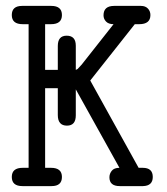

<svg xmlns="http://www.w3.org/2000/svg" viewBox="-20 -631 565 651"><path d="M57 -62H77V-549H57Q20 -549 20 -580Q20 -611 55 -611H154Q190 -611 190 -580Q190 -549 153 -549H133V-394H176V-475Q176 -510 206 -510Q237 -510 237 -476V-394L243 -397L257 -412L365 -549Q348 -549 339.5 -558Q331 -567 331 -579Q331 -611 367 -611H458Q473 -611 481.5 -602Q490 -593 490 -580Q490 -549 452 -549H437L286 -358L450 -62H464Q498 -62 498 -31Q498 -1 465 0H386Q351 0 351 -30Q351 -42 359 -52Q367 -62 385 -62L237 -328V-240Q237 -205 207 -205Q176 -205 176 -241V-332H133V-62H153Q190 -62 190 -31Q190 0 155 0H56Q20 0 20 -31Q20 -62 57 -62Z"/></svg>

Font: CMU Typewriter Text
Style: Regular
Weight: 500
Monospace: yes
Version: Version 0.7.0